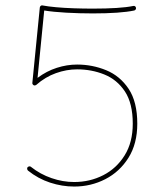

<svg xmlns="http://www.w3.org/2000/svg" viewBox="-20 -683 608 704"><path d="M478.5 -654.8Q478 -658.2 474.9 -660.2Q471.7 -662.1 468.3 -661.1Q444.8 -656.2 407 -653.8Q369.1 -651.4 320.8 -651.4Q285.6 -651.4 250.7 -652.6Q215.8 -653.8 185.8 -656.5Q155.8 -659.2 135.7 -663.1Q133.3 -663.6 131.1 -662.6Q128.9 -661.6 127.7 -659.9Q126.5 -658.2 126 -655.8L98.6 -378.9Q98.1 -375.5 100.8 -372.6Q103.5 -369.6 106.9 -369.6Q108.9 -369.6 110.4 -370.4Q111.8 -371.1 112.8 -371.6Q146 -400.9 185.1 -414.8Q224.1 -428.7 262.7 -428.7Q315.9 -428.7 362.5 -409.9Q409.2 -391.1 438 -347.7Q466.8 -304.2 466.8 -229.5Q466.8 -161.1 437 -113.3Q407.2 -65.4 358.4 -40.5Q309.6 -15.6 252 -15.6Q210.4 -15.6 169.2 -29.8Q127.9 -43.9 93.3 -71.3Q90.8 -73.7 87.2 -73Q83.5 -72.3 81.1 -69.8Q79.1 -67.4 79.6 -63.7Q80.1 -60.1 82.5 -57.6Q119.6 -27.8 163.6 -13.4Q207.5 1 252 1Q313.5 1 366.2 -26.1Q418.9 -53.2 451.2 -104.7Q483.4 -156.2 483.4 -229.5Q483.4 -309.6 451.7 -357.2Q419.9 -404.8 369.4 -425.5Q318.8 -446.3 262.7 -446.3Q225.6 -446.3 188.2 -434.3Q150.9 -422.4 117.7 -397.5L142.1 -644.5Q174.8 -639.2 222.9 -636.5Q271 -633.8 320.8 -633.8Q370.1 -633.8 408.7 -636.5Q447.3 -639.2 472.2 -644.5Q475.6 -645.5 477.5 -648.4Q479.5 -651.4 478.5 -654.8Z"/></svg>

Font: Mikhak VF
Style: Regular
Weight: 100
Designer: Amin Abedi
Version: Version 3.001